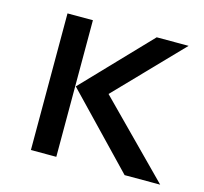

<svg xmlns="http://www.w3.org/2000/svg" viewBox="-78 -570 698 657"><g transform="rotate(15 271.0 -242.0)"><path d="M542 0 291 -254 513 -484H400L176 -250L416 0ZM174 0V-484H84V0Z"/></g></svg>

Font: Gamestation Text
Style: Bold
Weight: 400
Designer: Jonas Hecksher
Foundry: Jonas Hecksher, Playtypeª, e-types AS
Version: Version 1.003